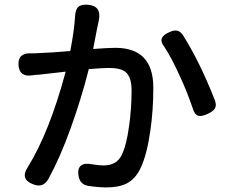

<svg xmlns="http://www.w3.org/2000/svg" viewBox="-20 -798 989 839"><path d="M124 7Q67 -15 101 -67Q196 -220 267 -485Q255 -484 233 -481Q177 -475 162 -473Q160 -473 154 -472Q134 -471 122 -469Q65 -460 61 -512Q57 -567 114 -565Q119 -565 131 -565Q143 -566 149 -566Q209 -568 287 -575Q304 -662 308 -725Q309 -756 322.5 -768Q336 -780 367 -777Q424 -771 412 -710Q412 -709 411.5 -707.5Q411 -706 411 -705Q409 -694 403 -667Q393 -612 387 -584Q454 -589 484 -589Q650 -589 650 -415Q650 -317 637 -227Q622 -121 594 -63Q572 -16 533 4Q499 21 444 21Q411 21 364 14Q329 7 323 -30Q318 -62 334 -74.5Q350 -87 383 -80Q415 -75 432 -75Q490 -75 512 -121Q533 -164 544 -247Q555 -323 555 -404Q555 -462 528 -484Q507 -501 456 -501Q428 -501 368 -496Q336 -369 289.5 -239.5Q243 -110 191 -15Q168 25 124 7ZM847 -292Q830 -297 822 -325Q798 -396 767 -463Q730 -545 699 -592Q681 -615 687 -630.5Q693 -646 721 -658Q741 -667 754 -664Q767 -662 779 -645Q852 -530 919 -360Q927 -338 919 -324Q912 -312 889 -301Q862 -288 847 -292Z"/></svg>

Font: GenSenRounded TW M
Style: Regular
Weight: 500
Version: Version 1.501;PS 1;hotconv 16.6.51;makeotf.lib2.5.65220